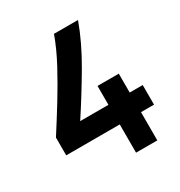

<svg xmlns="http://www.w3.org/2000/svg" viewBox="-162 -794 851 907"><g transform="rotate(-30 263.5 -340.0)"><path d="M505 -154H434V0H318V-154H26V-251Q71 -321 115.5 -393.5Q160 -466 199 -538.5Q238 -611 263 -680H394Q357 -578 294 -470.5Q231 -363 164 -261H318V-364H434V-261H505Z"/></g></svg>

Font: Inria Sans
Style: Bold
Weight: 700
Designer: Black Foundry Team
Foundry: Black Foundry
Version: Version 1.2; ttfautohint (v1.8.3)